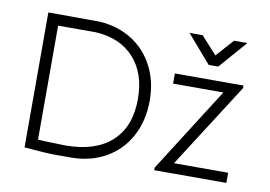

<svg xmlns="http://www.w3.org/2000/svg" viewBox="-77 -835 1362 967"><g transform="rotate(10 604.5 -351.0)"><path d="M680 -341Q680 -238 637 -158Q594 -78 516 -34Q438 10 338 10H281Q273 10 246.5 10Q220 10 147 4L100 0V-690L363 -689Q457 -683 529 -637.5Q601 -592 640.5 -515Q680 -438 680 -341ZM620 -338Q620 -470 549 -548Q478 -626 353 -633H160V-50L197 -48Q296 -45 300 -45Q454 -45 537 -121Q620 -197 620 -338ZM763 -13 1038 -446H781V-498H1132V-485L855 -52H1132V0H763ZM818 -712H885L966 -623L1046 -712H1114L990 -570H941Z"/></g></svg>

Font: Bellota Text
Style: Regular
Weight: 400
Designer: Kemie Guaida
Foundry: Kemie Guaida
Version: Version 4.001